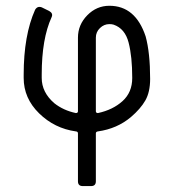

<svg xmlns="http://www.w3.org/2000/svg" viewBox="-20 -458 602 665"><path d="M62 -188V-199.2Q62 -335.9 101.6 -424.3Q109.9 -438 124.5 -432.6L150.4 -419.9Q165 -411.6 158.7 -398.4Q124.5 -323.7 124.5 -200.2V-188Q124.5 -138.2 168 -100.6Q199.2 -75.7 242.7 -66.4Q250 -66.4 250 -72.8V-327.6Q250 -372.1 282.2 -405Q314.5 -438 358.9 -438Q449.2 -438 484.4 -332Q500 -274.9 500 -184.6Q500 -139.2 483.4 -110.1Q466.8 -81.1 433.6 -52.7Q385.7 -12.2 319.3 -2.9Q312 -2 312 3.9V169.9Q312 186.5 295.4 186.5H266.6Q250 186.5 250 169.9V3.9Q250 -2.4 242.7 -2.9Q168.9 -13.2 115.5 -65.4Q62 -117.7 62 -188ZM312 -327.6V-72.8Q312 -66.4 319.3 -66.4Q371.1 -77.6 404.5 -107.9Q438 -138.2 438 -188Q438 -261.7 425.5 -310.3Q413.1 -358.9 373.5 -372.6Q367.2 -374.5 358.9 -374.5Q340.3 -374.5 326.2 -360.8Q312 -347.2 312 -327.6Z"/></svg>

Font: GOSTRUS
Style: type_B
Weight: 400
Designer: Юрий и Татьяна Кривогуз
Version: Version 02.00